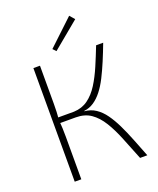

<svg xmlns="http://www.w3.org/2000/svg" viewBox="-162 -999 904 1096"><g transform="rotate(-20 290.0 -450.5)"><path d="M523 -690Q503 -637 483 -589.5Q463 -542 442.5 -501.5Q422 -461 398.5 -431Q375 -401 348 -383Q321 -365 288 -361V-359Q326 -356 356 -336Q386 -316 410 -282.5Q434 -249 455.5 -204.5Q477 -160 497.5 -108Q518 -56 540 0H496Q467 -72 442 -134.5Q417 -197 388 -244Q359 -291 321.5 -317Q284 -343 230 -343L232 -377Q281 -379 317.5 -405.5Q354 -432 382 -476.5Q410 -521 433.5 -576Q457 -631 480 -690ZM139 -690V-459Q139 -432 138 -409.5Q137 -387 134 -361Q137 -334 138 -309.5Q139 -285 139 -260V0H99V-690ZM263 -377V-343H121V-377ZM393 -901 419 -871 256 -736 238 -755Z"/></g></svg>

Font: Exo 2 ExtraLight
Style: Regular
Weight: 250
Designer: Natanael Gama
Foundry: Natanael Gama
Version: Version 2.010